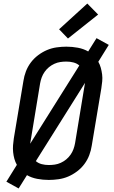

<svg xmlns="http://www.w3.org/2000/svg" viewBox="-20 -1006 640 1082"><path d="M85 56 16 18 75 -77Q66 -93 61 -111Q56 -129 54 -148.5Q52 -168 53.5 -187.5Q55 -207 58 -227L112 -550Q116 -577 126 -603.5Q136 -630 153.5 -653.5Q171 -677 195 -695Q219 -713 245 -724Q271 -735 299 -739Q327 -743 354 -743Q387 -743 419 -737Q451 -731 477 -716L524 -791L593 -753L534 -658Q543 -642 548 -624Q553 -606 555.5 -586.5Q558 -567 556 -547.5Q554 -528 551 -508L497 -185Q493 -158 483 -131.5Q473 -105 455.5 -81.5Q438 -58 414 -40Q390 -22 364 -11Q338 0 310 4Q282 8 255 8Q222 8 190 2Q158 -4 132 -19ZM150 -196 427 -637Q413 -649 394 -654Q375 -659 354 -659Q337 -659 320 -656.5Q303 -654 286.5 -646.5Q270 -639 256 -627.5Q242 -616 231.5 -601Q221 -586 215 -569.5Q209 -553 206 -536ZM255 -76Q272 -76 289 -78.5Q306 -81 322.5 -88.5Q339 -96 353 -107.5Q367 -119 377.5 -134Q388 -149 394 -165.5Q400 -182 403 -199L459 -539L182 -98Q196 -86 215 -81Q234 -76 255 -76ZM363 -789 313 -841 472 -986 533 -924Z"/></svg>

Font: Iosevka Medium Extended
Style: Italic
Weight: 500
Width: 7
Italic angle: -9°
Monospace: yes
Designer: Belleve Invis
Foundry: Belleve Invis
Version: Version 32.5.0; ttfautohint (v1.8.4)